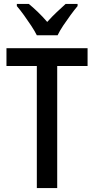

<svg xmlns="http://www.w3.org/2000/svg" viewBox="-20 -960 480 980"><path d="M272 0H168V-623H13V-714H427V-623H272ZM168 -780Q157 -802 139.5 -828.5Q122 -855 103 -881.5Q84 -908 66 -929V-940H127Q148 -923 173 -899Q198 -875 221 -848Q247 -877 268.5 -897Q290 -917 315 -940H376V-929Q360 -910 340.5 -883.5Q321 -857 303 -830Q285 -803 274 -780Z"/></svg>

Font: Noto Sans Bengali Condensed Medium
Style: Regular
Weight: 500
Width: 3
Designer: Jelle Bosma - Monotype Design Team
Foundry: Monotype Imaging Inc.
Version: Version 2.003